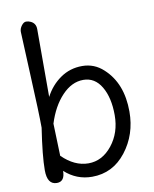

<svg xmlns="http://www.w3.org/2000/svg" viewBox="-86 -826 724 901"><g transform="rotate(-10 276.0 -375.5)"><path d="M505 -261Q505 -152 442 -71Q379 10 280 10Q206 10 150 -41Q150 10 112 10Q66 10 66 -58.5Q66 -127 86 -258Q86 -326 77 -514.5Q68 -703 68 -718Q68 -733 78.5 -747Q89 -761 100.5 -761Q112 -761 122 -756Q146 -745 146 -717Q146 -713 146 -710V-394Q173 -446 219 -478Q265 -510 323 -510Q381 -510 424 -470Q505 -396 505 -261ZM144 -267 149 -113Q208 -55 274 -55Q340 -55 387 -114Q434 -173 434 -256.5Q434 -340 403 -392.5Q372 -445 317 -445Q262 -445 215.5 -396Q169 -347 144 -267Z"/></g></svg>

Font: Delius Swash Caps
Style: Regular
Weight: 400
Designer: Natalia Raices
Foundry: Natalia Raices
Version: Version 1.002